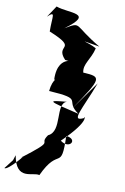

<svg xmlns="http://www.w3.org/2000/svg" viewBox="-160 -799 710 1089"><g transform="rotate(15 195.5 -255.0)"><path d="M18 170 25 139C63 281 144 204 184 213C252 25 298 166 274 -41C346 -40 311 31 251 -7C391 -168 337 -181 345 -165C273 -122 323 -212 369 -375L266 -200C384 -411 382 -416 274 -413C258 -460 297 -496 307 -564C259 -588 167 -591 324 -579C149 -661 195 -691 105 -628C254 -757 105 -715 31 -736L-7 -666C36 -714 21 -676 30 -589C220 -530 74 -529 156 -456C257 -447 104 -499 125 -332C242 -342 115 -409 114 -262C324 -268 209 -235 308 -180C114 -208 119 -209 227 -229C165 -203 247 -59 173 -18C130 56 232 -14 55 147C100 95 4 235 -18 226Z"/></g></svg>

Font: Asimov Silicon
Style: Regular
Weight: 400
Designer: Google
Version: Version 2.000980; 2014